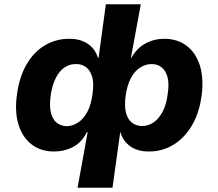

<svg xmlns="http://www.w3.org/2000/svg" viewBox="-20 -696 1019 896"><path d="M342 180 389 -79H385Q362 -32 321.5 -10.5Q281 11 232 11Q170 11 127 -22.5Q84 -56 66 -116Q48 -176 59 -254Q70 -337 104 -395.5Q138 -454 189.5 -484.5Q241 -515 303 -515Q356 -515 390.5 -491Q425 -467 437 -426H440L474 -676H637L591 -426H593Q618 -471 658.5 -493Q699 -515 746 -515Q809 -515 852 -481.5Q895 -448 913 -389.5Q931 -331 921 -251Q910 -168 875 -109.5Q840 -51 788.5 -20Q737 11 675 11Q621 11 587 -14Q553 -39 542 -79H541L505 180ZM292 -107Q320 -108 345 -124.5Q370 -141 388 -175Q406 -209 412 -260Q419 -308 410 -338Q401 -368 381.5 -382.5Q362 -397 336 -397Q306 -398 281.5 -381.5Q257 -365 240 -331.5Q223 -298 216 -247Q210 -199 218 -168.5Q226 -138 245 -123Q264 -108 292 -107ZM643 -108Q672 -108 696.5 -124.5Q721 -141 739 -175Q757 -209 763 -260Q770 -307 761.5 -337Q753 -367 734 -382Q715 -397 687 -397Q659 -397 633.5 -380.5Q608 -364 590.5 -331Q573 -298 566 -247Q560 -199 568.5 -168Q577 -137 597 -122.5Q617 -108 643 -108Z"/></svg>

Font: Nunito Sans 7pt ExtraBold
Style: Italic
Weight: 800
Italic angle: -9°
Designer: Vernon Adams
Foundry: Vernon Adams
Version: Version 3.101;gftools[0.9.27]